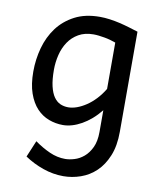

<svg xmlns="http://www.w3.org/2000/svg" viewBox="-83 -573 715 867"><g transform="rotate(10 274.5 -139.5)"><path d="M393.1 -405.3Q381.3 -409.7 368.2 -413.3Q355 -417 341.3 -419.4Q327.6 -421.9 314.7 -423.3Q301.8 -424.8 290.5 -424.8Q250.5 -424.8 222.2 -408.4Q193.8 -392.1 176 -365.5Q158.2 -338.9 149.9 -305.2Q141.6 -271.5 141.6 -236.8Q141.6 -191.4 148.7 -161.4Q155.8 -131.3 168.2 -113.5Q180.7 -95.7 197.5 -88.1Q214.4 -80.6 234.4 -80.6Q252.9 -80.6 273.9 -88.1Q294.9 -95.7 316.2 -109.9Q337.4 -124 357.2 -145Q377 -166 393.1 -192.9ZM483.4 -12.2Q483.4 52.2 464.6 98.1Q445.8 144 415.3 173.1Q384.8 202.1 345.7 215.8Q306.6 229.5 266.1 229.5Q219.2 229.5 173.1 213.4Q127 197.3 87.9 170.9L119.6 95.2Q154.3 120.1 189.5 135.7Q224.6 151.4 261.2 151.4Q280.3 151.4 303.2 144.5Q326.2 137.7 346.2 120.8Q366.2 104 379.6 75.7Q393.1 47.4 393.1 4.9V-95.2Q374 -71.3 352.8 -53Q331.5 -34.7 309.8 -22.5Q288.1 -10.3 266.4 -3.9Q244.6 2.4 224.6 2.4Q190.9 2.4 159.7 -9.3Q128.4 -21 104.2 -46.6Q80.1 -72.3 65.7 -113.3Q51.3 -154.3 51.3 -212.4Q51.3 -268.6 65.9 -321.8Q80.6 -375 111.3 -416.3Q142.1 -457.5 190.2 -482.7Q238.3 -507.8 305.2 -507.8Q327.1 -507.8 350.3 -504.6Q373.5 -501.5 396.5 -496.1Q419.4 -490.7 441.4 -484.1Q463.4 -477.5 483.4 -471.2Z"/></g></svg>

Font: Andika Viet
Style: Regular
Weight: 400
Designer: Victor Gaultney, Annie Olsen, Julie Remington, Don Collingsworth, Eric Hays, Becca Hirsbrunner
Foundry: SIL International
Version: Version 5.000